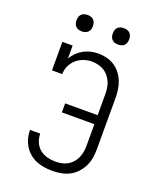

<svg xmlns="http://www.w3.org/2000/svg" viewBox="-169 -1037 938 1144"><g transform="rotate(20 300.0 -464.5)"><path d="M303 8Q277 8 251 4Q225 0 201 -10Q177 -20 157 -37Q137 -54 123.5 -76Q110 -98 103 -123.5Q96 -149 96 -175V-176H161V-175Q161 -149 171.5 -123.5Q182 -98 202.5 -81Q223 -64 249.5 -57Q276 -50 303 -50Q322 -50 342 -54Q362 -58 379.5 -68Q397 -78 410 -93.5Q423 -109 431 -127Q439 -145 442 -165Q445 -185 445 -205V-339H239V-396H445V-530Q445 -550 442 -569.5Q439 -589 431 -607Q423 -625 410 -640.5Q397 -656 380 -666Q363 -676 343.5 -680.5Q324 -685 304 -685Q278 -685 252 -676Q226 -667 206 -649Q186 -631 174.5 -606Q163 -581 163 -554H98V-735H163V-653Q175 -674 192.5 -691Q210 -708 231.5 -720Q253 -732 276.5 -737.5Q300 -743 325 -743Q351 -743 377.5 -736.5Q404 -730 426.5 -715.5Q449 -701 465.5 -680Q482 -659 492 -634.5Q502 -610 506 -583.5Q510 -557 510 -530V-205Q510 -177 505.5 -149Q501 -121 488.5 -95.5Q476 -70 456.5 -49Q437 -28 412 -15Q387 -2 359 3Q331 8 303 8ZM415 -833Q404 -833 394 -836Q384 -839 376.5 -846.5Q369 -854 366 -864Q363 -874 363 -885Q363 -896 366 -906Q369 -916 376.5 -923.5Q384 -931 394 -934Q404 -937 415 -937Q426 -937 436 -934Q446 -931 453.5 -923.5Q461 -916 464 -906Q467 -896 467 -885Q467 -874 464 -864Q461 -854 453.5 -846.5Q446 -839 436 -836Q426 -833 415 -833ZM185 -833Q174 -833 164 -836Q154 -839 146.5 -846.5Q139 -854 136 -864Q133 -874 133 -885Q133 -896 136 -906Q139 -916 146.5 -923.5Q154 -931 164 -934Q174 -937 185 -937Q196 -937 206 -934Q216 -931 223.5 -923.5Q231 -916 234 -906Q237 -896 237 -885Q237 -874 234 -864Q231 -854 223.5 -846.5Q216 -839 206 -836Q196 -833 185 -833Z"/></g></svg>

Font: Iosevka Etoile Light
Style: Regular
Weight: 300
Designer: Belleve Invis
Foundry: Belleve Invis
Version: Version 25.0.1; ttfautohint (v1.8.4)